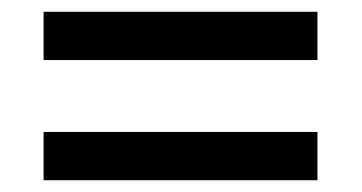

<svg xmlns="http://www.w3.org/2000/svg" viewBox="-20 -515 615 326"><path d="M54 -413H519V-495H54ZM54 -209H519V-291H54Z"/></svg>

Font: Noto Sans Georgian Medium
Style: Regular
Weight: 500
Designer: Monotype Design Team, Akaki Razmadze
Foundry: Google LLC
Version: Version 2.005